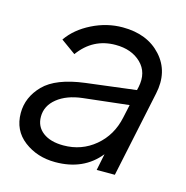

<svg xmlns="http://www.w3.org/2000/svg" viewBox="-87 -620 694 715"><g transform="rotate(15 260.0 -263.0)"><path d="M301 -538Q396 -538 449.5 -479Q503 -420 484 -332L414 0H344L357 -64Q296 12 187 12Q117 12 66.5 -26.5Q16 -65 16 -132Q16 -193 62.5 -240.5Q109 -288 219 -302L412 -326L415 -339Q427 -397 390.5 -432.5Q354 -468 292 -468Q205 -468 152 -395L95 -436Q126 -481 183 -509.5Q240 -538 301 -538ZM200 -56Q270 -56 322 -99.5Q374 -143 389 -214L400 -265L224 -245Q164 -238 128 -209Q92 -180 92 -138Q92 -100 121 -78Q150 -56 200 -56Z"/></g></svg>

Font: Plus Jakarta Display Light
Style: Italic
Weight: 300
Italic angle: -12°
Designer: Gumpita Rahayu
Foundry: Tokotype Studio
Version: Version 1.000;hotconv 1.0.109;makeotfexe 2.5.65596